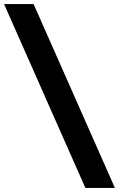

<svg xmlns="http://www.w3.org/2000/svg" viewBox="-22 -775 588 949"><path d="M-2 -755 400 154H546L144 -755Z"/></svg>

Font: Roboto Serif Black
Style: Regular
Weight: 900
Designer: Greg Gazdowicz
Foundry: Commercial Type
Version: Version 1.008